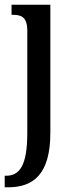

<svg xmlns="http://www.w3.org/2000/svg" viewBox="-26 -556 312 816"><path d="M-6 240H8C114 240 188 187 188 8V-536H23V-493H29C64 -493 90 -484 90 -425V8C90 149 57 191 -1 191H-6Z"/></svg>

Font: Noto Serif Tamil ExtraCondensed Medium
Style: Italic
Weight: 500
Width: 2
Italic angle: -12°
Designer: Indian Type Foundry, Tom Grace, and the Monotype Design Team
Foundry: Monotype Imaging Inc.
Version: Version 2.003